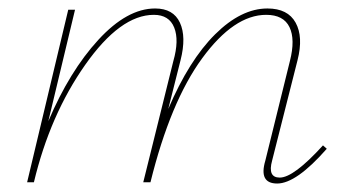

<svg xmlns="http://www.w3.org/2000/svg" viewBox="-20 -430 820 453"><path d="M742 -87 751 -79Q679 3 634 3Q590 3 606 -51L664 -286Q677 -337 663 -366Q649 -395 608 -395Q532 -395 457 -292.5Q382 -190 335 0H318L389 -286Q403 -335 391 -365Q379 -395 343 -395Q264 -395 181 -277Q98 -159 60 0H44L141 -407H157L94 -144Q144 -262 212 -336Q280 -410 346 -410Q389 -410 404.5 -376.5Q420 -343 406 -288L377 -173Q426 -288 487.5 -349Q549 -410 611 -410Q659 -410 677.5 -376.5Q696 -343 682 -288L622 -51Q611 -11 640 -11Q673 -11 742 -87Z"/></svg>

Font: EauTestText Thin
Style: Italic
Weight: 250
Italic angle: -12°
Designer: Christian Thalmann (Catharsis Fonts)
Version: Version 0.001;PS 000.001;hotconv 1.0.88;makeotf.lib2.5.64775